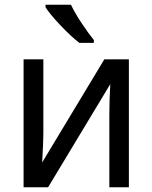

<svg xmlns="http://www.w3.org/2000/svg" viewBox="-20 -786 640 806"><path d="M79 -537H162V-226Q162 -192 157 -104L418 -537H521V0H439V-302Q439 -365 443 -433L182 0H79ZM171 -756V-766H278Q294 -732 322.5 -689Q351 -646 374 -618V-606H313Q278 -633 233 -680.5Q188 -728 171 -756Z"/></svg>

Font: Noto Sans Mono UI
Style: Regular
Weight: 400
Monospace: yes
Designer: Monotype Design team
Foundry: Monotype Imaging Inc.
Version: Version 1.000